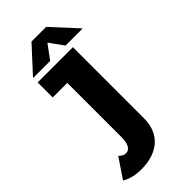

<svg xmlns="http://www.w3.org/2000/svg" viewBox="-267 -732 985 985"><g transform="rotate(-45 225.0 -239.5)"><path d="M318.6 -500V17.1Q318.6 57.1 305.8 89.4Q293.1 121.6 268 144.6Q243 167.6 206.2 179.8Q169.4 192 120.9 192Q95.7 192 74.8 187.4Q53.9 182.9 38.8 176.6Q23.8 170.4 17 165.1L88.7 58.7Q92.8 63.1 98.5 67.3Q104.1 71.6 111.1 74.6Q118.1 77.6 126.4 77.6Q140.1 77.6 149.6 68.8Q159.1 59.9 163.9 43Q168.7 26.1 168.7 2V-390.9H63V-500ZM422.3 -532.6H297.9L242.6 -609L186.3 -532.6H61.9L188.9 -670.7H295.3Z"/></g></svg>

Font: League Mono Thin Condensed
Style: Regular
Weight: 100
Width: 1
Designer: Tyler Finck
Foundry: The League of Moveable Type / Tyler Finck
Version: Version 2.300;RELEASE